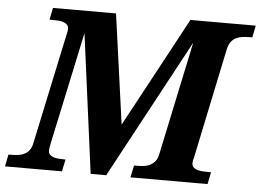

<svg xmlns="http://www.w3.org/2000/svg" viewBox="-74 -780 1149 846"><g transform="rotate(5 500.5 -357.0)"><path d="M1023.9 -713.9 1013.2 -661.1H1000Q983.9 -661.1 968.8 -658.9Q953.6 -656.7 940.9 -650.4Q928.2 -644 919.2 -631.8Q910.2 -619.6 905.8 -600.1L803.2 -109.9Q801.3 -104.5 800 -97.7Q798.8 -90.8 798.8 -86.9Q798.8 -76.2 804.2 -69.6Q809.6 -63 819.1 -59.3Q828.6 -55.7 842 -54.4Q855.5 -53.2 871.1 -53.2H883.8L873 0H532.2L543 -53.2H556.2Q572.3 -53.2 587.4 -55.2Q602.5 -57.1 615 -63.7Q627.4 -70.3 636.7 -82Q646 -93.8 649.9 -113.8L755.9 -615.2L424.8 0H356L274.9 -615.2L168.9 -118.2Q166.5 -106.9 165.3 -98.9Q164.1 -90.8 164.1 -86.9Q164.1 -76.2 169.4 -69.6Q174.8 -63 184.6 -59.3Q194.3 -55.7 207.8 -54.4Q221.2 -53.2 236.8 -53.2H240.2L229 0H-22.9L-12.2 -53.2H1Q16.6 -53.2 31.5 -55.2Q46.4 -57.1 58.6 -63.5Q70.8 -69.8 79.8 -81.5Q88.9 -93.3 92.8 -112.8L194.8 -592.8Q201.2 -618.7 201.2 -627Q201.2 -637.7 195.8 -644.5Q190.4 -651.4 180.9 -655Q171.4 -658.7 158 -659.9Q144.5 -661.1 128.9 -661.1H116.2L127 -713.9H405.8L473.1 -228L734.9 -713.9Z"/></g></svg>

Font: Droid Serif
Style: Bold Italic
Weight: 700
Italic angle: -12°
Designer: Monotype Design team
Foundry: Monotype Imaging Inc.
Version: Version 1.03